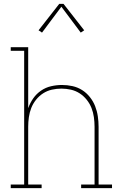

<svg xmlns="http://www.w3.org/2000/svg" viewBox="-20 -981 640 1001"><path d="M36 0V-19H106V-716H36V-735H127V-417Q137 -445 153.5 -468.5Q170 -492 194 -508.5Q218 -525 246.5 -531.5Q275 -538 303 -538Q331 -538 358 -532Q385 -526 408 -511.5Q431 -497 448.5 -475Q466 -453 476 -427.5Q486 -402 490 -374.5Q494 -347 494 -320V-19H564V0H403V-19H473V-320Q473 -345 469.5 -370Q466 -395 457 -418Q448 -441 432 -461Q416 -481 395 -494.5Q374 -508 349.5 -513.5Q325 -519 300 -519Q275 -519 250.5 -513.5Q226 -508 205 -494.5Q184 -481 168 -461Q152 -441 143 -418Q134 -395 130.5 -370Q127 -345 127 -320V-19H197V0ZM199 -811 181 -823 289 -961H311L419 -823L401 -811L300 -946Z"/></svg>

Font: Iosevka Slab Thin Extended
Style: Regular
Weight: 100
Width: 7
Monospace: yes
Designer: Belleve Invis
Foundry: Belleve Invis
Version: Version 11.1.1; ttfautohint (v1.8.3)